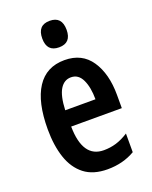

<svg xmlns="http://www.w3.org/2000/svg" viewBox="-143 -831 728 919"><g transform="rotate(-20 221.0 -371.5)"><path d="M227 -552Q316 -552 361.5 -484.5Q407 -417 407 -309V-242H149Q151 -82 258 -82Q291 -82 321 -91Q351 -100 384 -121V-26Q323 10 244 10Q171 10 126 -25Q81 -60 60 -122.5Q39 -185 39 -268Q39 -406 86.5 -479Q134 -552 227 -552ZM228 -464Q193 -464 172.5 -430.5Q152 -397 149 -325H303Q303 -386 284.5 -425Q266 -464 228 -464ZM225 -753Q287 -753 287 -685Q287 -618 225 -618Q163 -618 163 -685Q163 -753 225 -753Z"/></g></svg>

Font: Noto Sans Lao ExtraCondensed SemiBold
Style: Regular
Weight: 600
Width: 2
Designer: Monotype Design Team
Foundry: Monotype Imaging Inc.
Version: Version 2.003; ttfautohint (v1.8.4.7-5d5b)